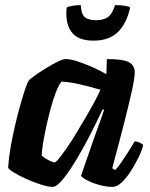

<svg xmlns="http://www.w3.org/2000/svg" viewBox="-20 -731 587 751"><path d="M186 0Q169 0 140.5 -9Q112 -18 83 -31Q54 -44 34 -56.5Q14 -69 12 -75Q14 -112 21.5 -155.5Q29 -199 39.5 -243Q50 -287 60.5 -324Q71 -361 79.5 -385.5Q88 -410 91 -414Q96 -421 115.5 -435Q135 -449 159.5 -464Q184 -479 205 -489.5Q226 -500 236 -500Q255 -500 281.5 -491.5Q308 -483 338 -470Q368 -457 396 -441L398 -500Q462 -500 484.5 -487.5Q507 -475 507 -448Q507 -427 496 -376.5Q485 -326 465.5 -249.5Q446 -173 419 -73L430 -66Q441 -76 454.5 -96Q468 -116 482.5 -138.5Q497 -161 507 -178Q516 -178 527 -173Q538 -168 540 -163Q535 -142 521.5 -114.5Q508 -87 491 -60.5Q474 -34 455.5 -17Q437 0 421 0Q395 0 367 -8Q339 -16 319.5 -26.5Q300 -37 297 -44L347 -188Q354 -207 359.5 -223Q365 -239 372 -257.5Q379 -276 387 -301L382 -304Q366 -270 345.5 -229Q325 -188 302.5 -147.5Q280 -107 258 -73.5Q236 -40 217.5 -20Q199 0 186 0ZM194 -96Q199 -96 211.5 -112Q224 -128 242 -153.5Q260 -179 279 -211Q298 -243 317 -275Q336 -307 350.5 -334.5Q365 -362 373 -380Q321 -395 286.5 -402.5Q252 -410 221 -412Q210 -400 199 -371.5Q188 -343 178 -306Q168 -269 160 -231.5Q152 -194 147.5 -164.5Q143 -135 143 -123Q153 -113 169.5 -104.5Q186 -96 194 -96ZM346 -572Q283 -572 258.5 -607.5Q234 -643 241 -702Q246 -705 262 -708Q278 -711 296 -711Q298 -675 312 -663.5Q326 -652 356 -652Q385 -652 402 -664Q419 -676 430 -711Q456 -711 470.5 -708Q485 -705 489 -702Q476 -640 441.5 -606Q407 -572 346 -572Z"/></svg>

Font: Texturina 12pt ExtraBold
Style: Italic
Weight: 800
Italic angle: -11°
Designer: Guillermo Torres Carreño
Foundry: Omnibus-Type
Version: Version 1.002